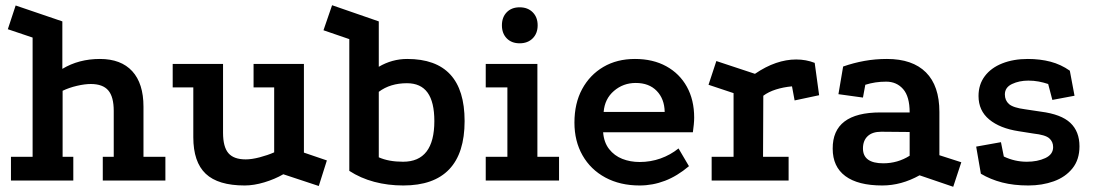

<svg xmlns="http://www.w3.org/2000/svg" viewBox="-20 -692 4191 736"><path d="M22 0V-91H105V-548L10 -580L40 -671L219 -610V-428Q282 -466 363 -466Q444 -466 487 -419Q530 -372 530 -283V-91H614V0H374V-91H416V-267Q416 -321 395 -345.5Q374 -370 328 -370Q305 -370 275 -363Q245 -356 220 -344V-91H261V0Z M1066 -24Q1033 -5 993 7Q953 19 918 19Q816 19 768.5 -26Q721 -71 721 -166V-357H642V-447H835V-183Q835 -129 855.5 -105Q876 -81 922 -81Q945 -81 975.5 -89Q1006 -97 1031 -108V-357H952V-447H1145V-107L1233 -77L1202 21Z M1526 19Q1467 19 1414.5 5Q1362 -9 1319 -37V-542L1220 -576L1253 -672L1432 -610V-436Q1483 -466 1541 -466Q1651 -466 1706 -406.5Q1761 -347 1761 -228Q1761 -105 1702 -43Q1643 19 1526 19ZM1525 -72Q1585 -72 1615 -111Q1645 -150 1645 -228Q1645 -301 1619 -337Q1593 -373 1540 -373Q1476 -373 1432 -340V-89Q1470 -72 1525 -72Z M1842 -447H2040V-91H2123V0H1842V-91H1925V-357H1842ZM1972 -664Q2003 -664 2022 -645Q2041 -626 2041 -595Q2041 -564 2022 -545Q2003 -526 1972 -526Q1941 -526 1922.5 -545Q1904 -564 1904 -595Q1904 -626 1922.5 -645Q1941 -664 1972 -664Z M2621 -55Q2576 -17 2529 1Q2482 19 2432 19Q2357 19 2300.5 -11.5Q2244 -42 2213 -96.5Q2182 -151 2182 -222Q2182 -296 2211.5 -350.5Q2241 -405 2293 -435.5Q2345 -466 2414 -466Q2483 -466 2534 -438Q2585 -410 2613 -359.5Q2641 -309 2641 -241Q2641 -229 2639.5 -214Q2638 -199 2636 -185H2292Q2295 -146 2315 -120.5Q2335 -95 2365.5 -83Q2396 -71 2432 -71Q2474 -71 2512 -84.5Q2550 -98 2581 -123ZM2528 -263Q2527 -313 2497.5 -343.5Q2468 -374 2417 -374Q2369 -374 2333.5 -343.5Q2298 -313 2294 -263Z M2874 -409Q2915 -437 2954.5 -450.5Q2994 -464 3032 -464Q3070 -464 3103 -451L3120 -327L3026 -307L3016 -361Q2983 -358 2954.5 -349Q2926 -340 2906 -325L2905 -91H3003V0H2708V-91H2792V-335L2696 -367L2726 -458Z M3505 -20Q3435 19 3362 19Q3269 19 3220.5 -17Q3172 -53 3172 -122Q3171 -261 3355 -261H3467Q3467 -322 3442 -350.5Q3417 -379 3377 -379Q3355 -379 3335.5 -376Q3316 -373 3297 -367L3288 -318L3194 -331L3212 -437Q3252 -451 3293.5 -458.5Q3335 -466 3380 -466Q3478 -466 3529.5 -414.5Q3581 -363 3581 -263V-97L3665 -70L3634 24ZM3358 -187Q3324 -187 3306 -170Q3288 -153 3288 -123Q3288 -66 3366 -66Q3421 -66 3467 -95V-186Z M3998 -370Q3980 -376 3961.5 -379.5Q3943 -383 3922 -383Q3887 -383 3859.5 -370Q3832 -357 3832 -330Q3832 -307 3848 -293Q3864 -279 3910 -273L3970 -264Q4048 -254 4083 -221Q4118 -188 4118 -131Q4118 -80 4091 -46.5Q4064 -13 4019.5 3Q3975 19 3922 19Q3866 19 3821.5 7.5Q3777 -4 3740 -26L3722 -130L3817 -147L3828 -92Q3849 -82 3871 -77Q3893 -72 3916 -72Q3957 -72 3987 -86Q4017 -100 4017 -128Q4017 -149 4002 -162Q3987 -175 3942 -180L3885 -189Q3813 -200 3772 -234Q3731 -268 3731 -324Q3731 -368 3755 -400Q3779 -432 3822 -449Q3865 -466 3920 -466Q3967 -466 4007 -455.5Q4047 -445 4081 -421L4099 -325L4014 -309Z"/></svg>

Font: Podkova
Style: Bold
Weight: 700
Designer: Ilya Yudin
Foundry: Cyreal (www.cyreal.org)
Version: Version 2.102; ttfautohint (v1.8.1.43-b0c9)